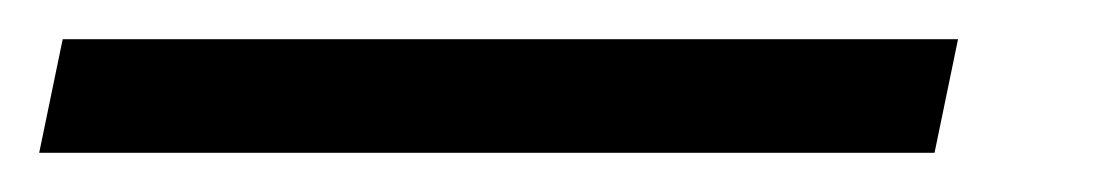

<svg xmlns="http://www.w3.org/2000/svg" viewBox="-59 50 561 98"><path d="M-39 128 -27 70H430L418 128Z"/></svg>

Font: Source Sans 3 Medium
Style: Italic
Weight: 500
Italic angle: -11°
Designer: Paul D. Hunt
Foundry: Adobe
Version: Version 3.052;hotconv 1.1.0;makeotfexe 2.6.0